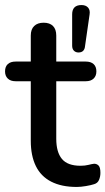

<svg xmlns="http://www.w3.org/2000/svg" viewBox="-25 -732 418 761"><path d="M279 9Q219 9 178 -12Q137 -33 117 -74Q97 -115 97 -174V-410H37Q17 -410 6 -420.5Q-5 -431 -5 -449Q-5 -468 6 -478Q17 -488 37 -488H97V-591Q97 -616 110.5 -629Q124 -642 148 -642Q172 -642 185 -629Q198 -616 198 -591V-488H315Q335 -488 346 -478Q357 -468 357 -449Q357 -431 346 -420.5Q335 -410 315 -410H198V-182Q198 -129 220.5 -102Q243 -75 294 -75Q312 -75 325.5 -78.5Q339 -82 348 -83Q359 -83 366 -75.5Q373 -68 373 -47Q373 -32 367.5 -19Q362 -6 348 -2Q336 2 315.5 5.5Q295 9 279 9ZM286 -524Q275 -524 268 -531Q261 -538 261 -551V-675Q261 -712 298 -712Q315 -712 324 -702Q333 -692 330 -674L312 -549Q311 -537 304.5 -530.5Q298 -524 286 -524Z"/></svg>

Font: Nunito SemiBold
Style: Regular
Weight: 600
Designer: Vernon Adams
Foundry: Vernon Adams
Version: Version 3.602